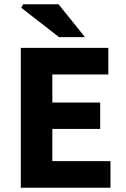

<svg xmlns="http://www.w3.org/2000/svg" viewBox="-20 -875 588 895"><path d="M77 0V-652H485V-528H224V-397H447V-274H224V-124H495V0ZM255 -702 79 -839 88 -855H253L376 -702Z"/></svg>

Font: Mada
Style: Bold
Weight: 700
Designer: Khaled Hosny
Version: Version 1.5